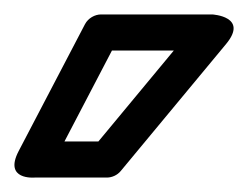

<svg xmlns="http://www.w3.org/2000/svg" viewBox="-48 -811 344 266"><path d="M88.3 -615H41.3L107.1 -741H192.8ZM100 -565C107.1 -565 114.5 -568.3 119.2 -574L265.2 -750C297 -788.3 246 -791 246 -791H92C83.5 -791 74.2 -785.9 69.8 -777.6L-22.2 -601.6C-43.3 -561 0 -565 0 -565Z"/></svg>

Font: Fog Sans
Style: Outline
Weight: 700
Foundry: Intel Corporation
Version: Version 1.00